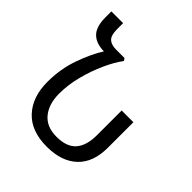

<svg xmlns="http://www.w3.org/2000/svg" viewBox="-209 -898 1045 1045"><g transform="rotate(45 314.0 -375.0)"><path d="M318.8 9.8Q198.2 9.8 135 -58.6Q71.8 -127 71.8 -242.2Q71.8 -340.8 102.3 -428Q132.8 -515.1 171.9 -577.1Q110.8 -578.1 78.9 -610.1Q46.9 -642.1 46.9 -713.9V-759.8H137.2V-713.9Q137.2 -666 156 -648.4Q174.8 -630.9 212.9 -630.9H276.9L286.1 -617.2Q255.9 -577.1 227.5 -515.1Q199.2 -453.1 180.7 -382.1Q162.1 -311 162.1 -242.2Q162.1 -162.1 201.7 -114Q241.2 -65.9 318.8 -65.9Q396 -65.9 431.9 -106.9Q467.8 -147.9 467.8 -227.1V-418H558.1V-221.2Q558.1 -108.9 495.1 -49.6Q432.1 9.8 318.8 9.8Z"/></g></svg>

Font: Kurinto Seri
Style: Regular
Weight: 400
Designer: Kurinto was developed by Clint Goss from a range of fonts that are compatible with the SIL Open Font License Version 1.1
Foundry: Clinton F. Goss
Version: Version 2.196; July 25, 2020